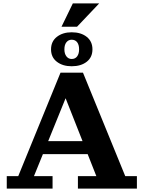

<svg xmlns="http://www.w3.org/2000/svg" viewBox="-20 -1116 849 1136"><path d="M20 0V-74H88L338 -686H471L721 -74H790V0H441V-74H550L344 -596H393L181 -74H291V0ZM206 -204V-281H530V-204ZM404 -724Q351 -724 316.5 -750.5Q282 -777 282 -824Q282 -871 316.5 -898Q351 -925 404 -925Q459 -925 493 -898Q527 -871 527 -824Q527 -777 493 -750.5Q459 -724 404 -724ZM404 -767Q425 -767 436.5 -782.5Q448 -798 448 -824Q448 -851 436.5 -866Q425 -881 404 -881Q385 -881 373 -866Q361 -851 361 -824Q361 -798 373 -782.5Q385 -767 404 -767ZM344 -958 411 -1096H567L436 -958Z"/></svg>

Font: Montagu Slab 144pt SemiBold
Style: Regular
Weight: 600
Version: Version 1.000